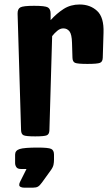

<svg xmlns="http://www.w3.org/2000/svg" viewBox="-20 -613 505 863"><path d="M138.2 0Q97.2 0 86.2 -4.9Q75.2 -9.8 74.7 -27.8L59.1 -551.3Q58.6 -572.3 71 -579.6Q83.5 -586.9 133.3 -586.9Q183.1 -586.9 195.3 -579.6Q207.5 -572.3 207.5 -551.3V-522.5Q234.9 -552.7 266.1 -572.8Q297.4 -592.8 337.9 -592.8Q385.3 -592.8 416.5 -564Q447.8 -535.2 445.3 -465.8L441.9 -353.5Q441.4 -335.4 429.4 -330.6Q417.5 -325.7 373 -325.7Q328.6 -325.7 317.4 -330.6Q306.2 -335.4 305.7 -353.5L303.7 -420.4Q302.7 -459 292.2 -472.2Q281.7 -485.4 264.6 -485.4Q250.5 -485.4 237.5 -474.6Q224.6 -463.9 214.4 -450.7L202.1 -27.8Q201.7 -9.8 190.4 -4.9Q179.2 0 138.2 0ZM88.4 230.5Q79.1 230.5 72.8 227.3Q66.4 224.1 66.4 218.3Q66.4 210.9 70.6 203.4Q74.7 195.8 79.1 186.5L99.1 146.5H73.7Q59.1 146.5 53.5 138.2Q47.9 129.9 47.9 119.6V82Q47.9 63.5 68.1 56.9Q88.4 50.3 149.9 50.3Q197.8 50.3 210.2 56.4Q222.7 62.5 222.7 82V105.5Q222.7 116.2 220.5 127.4Q218.3 138.7 208 152.8L168.9 207Q158.7 221.2 150.6 225.8Q142.6 230.5 128.4 230.5Z"/></svg>

Font: Denk One
Style: Regular
Weight: 400
Designer: Irina Smirnova, Eben Sorkin
Foundry: Sorkin Type Co.f
Version: Version 1.004; ttfautohint (v1.8.4.7-5d5b);gftools[0.9.23]